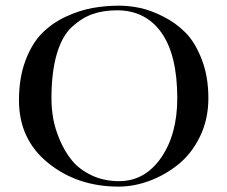

<svg xmlns="http://www.w3.org/2000/svg" viewBox="-20 -656 813 687"><path d="M406.2 -7.8Q498 -7.8 556.2 -91.3Q614.3 -174.8 614.3 -304.7Q614.3 -459 557.6 -539.1Q501 -619.1 398.4 -619.1Q349.6 -619.1 311 -605.5Q272.5 -591.8 237.3 -559.6Q202.1 -527.3 183.1 -462.4Q164.1 -397.5 164.1 -303.7Q164.1 -268.6 170.4 -231.9Q176.8 -195.3 194.3 -154.3Q211.9 -113.3 237.8 -81.5Q263.7 -49.8 307.6 -28.8Q351.6 -7.8 406.2 -7.8ZM406.2 -635.7Q441.4 -635.7 479.5 -627.9Q517.6 -620.1 563.5 -597.2Q609.4 -574.2 644 -539.1Q678.7 -503.9 702.1 -442.9Q725.6 -381.8 725.6 -304.7Q725.6 -229.5 695.8 -168Q666 -106.4 618.2 -67.9Q570.3 -29.3 514.6 -8.8Q459 11.7 404.3 11.7Q256.8 11.7 152.3 -72.8Q47.9 -157.2 47.9 -296.9Q47.9 -377 70.8 -438.5Q93.8 -500 129.9 -536.6Q166 -573.2 215.3 -596.2Q264.6 -619.1 311 -627.4Q357.4 -635.7 406.2 -635.7Z"/></svg>

Font: Bentham
Style: Regular
Weight: 400
Version: Version 002.002